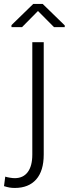

<svg xmlns="http://www.w3.org/2000/svg" viewBox="-77 -743 349 977"><path d="M145.5 -528.3V43.5Q145.5 126.5 107.2 169.9Q68.8 213.4 -2 213.4Q-16.6 213.4 -29.1 211.2Q-41.5 209 -56.6 204.1L-50.3 155.8Q-42 158.7 -27.1 161.1Q-12.2 163.6 -2 163.6Q41 163.6 64.2 132.6Q87.4 101.6 87.4 43.5V-528.3ZM252.4 -613.8V-605H197.8L116.2 -687L35.2 -605H-18.6V-615.2L92.3 -723.1H140.1Z"/></svg>

Font: Franko
Style: Light
Weight: 300
Designer: Google
Version: Version 1.200310; 2013